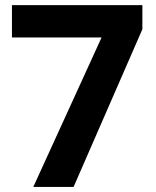

<svg xmlns="http://www.w3.org/2000/svg" viewBox="-20 -734 612 754"><path d="M539.1 -619.1 269 0H110.8L378.9 -586.9H26.9V-713.9H539.1Z"/></svg>

Font: Nokora
Style: Bold
Weight: 700
Designer: Danh Hong
Version: Version 8.000; ttfautohint (v1.8.3)